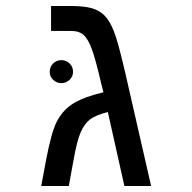

<svg xmlns="http://www.w3.org/2000/svg" viewBox="-20 -619 640 639"><path d="M212.9 -599.1Q260.3 -599.1 285.9 -591.6Q311.5 -584 328.1 -567.1Q344.7 -550.3 358.6 -516.1Q372.6 -481.9 397.9 -372.1L482.9 0H394L338.9 -246.1Q297.9 -235.8 279.1 -221.2Q260.3 -206.5 248 -177.7Q235.8 -148.9 225.1 -87.9L209 0H117.2L133.8 -88.9Q150.9 -177.7 168 -212.2Q185.1 -246.6 213.9 -267.8Q242.7 -289.1 292 -303.2L324.2 -312L317.9 -336.9Q297.9 -422.4 285.6 -455.6Q273.4 -488.8 258.5 -502.4Q243.7 -516.1 215.8 -516.1H149.9V-599.1ZM145.5 -379.9Q145.5 -397 157 -408Q168.5 -418.9 184.1 -418.9Q199.7 -418.9 211.4 -408Q223.1 -397 223.1 -379.9Q223.1 -364.3 211.4 -353.3Q199.7 -342.3 184.1 -342.3Q168.5 -342.3 157 -353.3Q145.5 -364.3 145.5 -379.9Z"/></svg>

Font: Liberation Mono
Style: Regular
Weight: 400
Monospace: yes
Designer: Steve Matteson
Foundry: Ascender Corporation
Version: Version 2.1.5